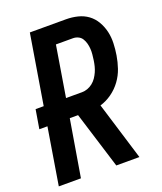

<svg xmlns="http://www.w3.org/2000/svg" viewBox="-136 -824 772 913"><g transform="rotate(-20 250.0 -367.5)"><path d="M3 0 50 -287H9L25 -383H66L124 -735H307Q337 -735 365.5 -728Q394 -721 416.5 -704.5Q439 -688 453.5 -663Q468 -638 474.5 -610Q481 -582 480 -551.5Q479 -521 474 -491Q469 -460 458.5 -429Q448 -398 428 -370.5Q408 -343 380 -323Q352 -303 321 -294L411 0H294L205 -287H163L115 0ZM179 -383H260Q274 -383 288 -388Q302 -393 314 -402.5Q326 -412 334.5 -424.5Q343 -437 349 -450.5Q355 -464 358.5 -478Q362 -492 364 -506Q366 -521 367.5 -535Q369 -549 368 -563.5Q367 -578 363.5 -591Q360 -604 353 -615.5Q346 -627 333.5 -633Q321 -639 307 -639H221Z"/></g></svg>

Font: Iosevka SS04
Style: Bold Italic
Weight: 700
Italic angle: -9°
Monospace: yes
Designer: Belleve Invis
Foundry: Belleve Invis
Version: Version 19.0.0; ttfautohint (v1.8.4)